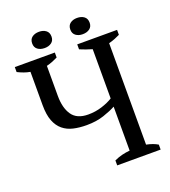

<svg xmlns="http://www.w3.org/2000/svg" viewBox="-150 -946 935 1055"><g transform="rotate(-20 318.0 -418.5)"><path d="M9 0ZM607 0H353V-29Q377 -40 399.5 -45.5Q422 -51 445 -53V-310Q418 -295 373.5 -280Q329 -265 272 -265Q230 -265 195 -273Q160 -281 134.5 -302Q109 -323 95 -359Q81 -395 81 -451V-646Q63 -649 45 -655.5Q27 -662 9 -671V-700H243V-671Q229 -664 213 -657.5Q197 -651 177 -646V-470Q177 -400 205.5 -358.5Q234 -317 300 -317Q342 -317 380 -329Q418 -341 445 -358V-646Q427 -651 409 -657.5Q391 -664 374 -671V-700H607V-671Q593 -664 576.5 -657.5Q560 -651 541 -646V-53Q561 -49 577.5 -43Q594 -37 607 -29ZM143 -789Q143 -813 159 -825Q175 -837 200 -837Q224 -837 240 -825Q256 -813 256 -789Q256 -766 240 -754Q224 -742 200 -742Q175 -742 159 -754Q143 -766 143 -789ZM366 -789Q366 -813 382 -825Q398 -837 422 -837Q447 -837 463 -825Q479 -813 479 -789Q479 -766 463 -754Q447 -742 422 -742Q398 -742 382 -754Q366 -766 366 -789Z"/></g></svg>

Font: PT Serif
Style: Regular
Weight: 400
Designer: A.Korolkova, O.Umpeleva, V.Yefimov
Foundry: ParaType Ltd
Version: Version 1.000W OFL; ttfautohint (v1.6)